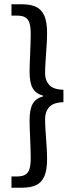

<svg xmlns="http://www.w3.org/2000/svg" viewBox="-20 -728 351 900"><path d="M277.3 -249V-307.1Q231 -308.1 211.2 -329.6Q191.4 -351.1 191.4 -383.3Q191.4 -408.7 193.4 -437Q195.3 -465.3 195.8 -473.6Q200.7 -537.1 200.7 -573.7Q200.7 -624.5 188 -653.8Q175.3 -683.1 149.7 -695.6Q124 -708 82.5 -708H33.7V-654.8H59.6Q85.4 -654.8 99.1 -646.2Q112.8 -637.7 118.4 -619.4Q124 -601.1 124 -567.9Q124 -547.4 123 -520.5Q122.1 -493.7 121.6 -482.4Q118.7 -421.9 118.7 -390.6Q118.7 -340.3 133.3 -314.7Q147.9 -289.1 181.2 -279.8V-275.9Q147.9 -267.1 133.3 -241.2Q118.7 -215.3 118.7 -165.5Q118.7 -130.4 121.6 -71.8Q122.1 -61.5 123 -35.4Q124 -9.3 124 12.2Q124 44.9 118.4 63.5Q112.8 82 98.9 90.6Q85 99.1 59.6 99.1H33.7V151.9H82.5Q124 151.9 149.7 139.6Q175.3 127.4 188 98.1Q200.7 68.8 200.7 17.6Q200.7 -20.5 195.8 -82Q195.3 -88.9 193.4 -116.7Q191.4 -144.5 191.4 -171.4Q191.4 -204.6 211.2 -226.3Q231 -248 277.3 -249Z"/></svg>

Font: Varta SemiBold
Style: Regular
Weight: 600
Designer: Joana Correia, Viktoriya Grabowska, Eben Sorkin
Foundry: Sorkin Type
Version: Version 1.003; ttfautohint (v1.3) -l 8 -r 24 -G 200 -x 12 -H